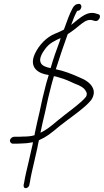

<svg xmlns="http://www.w3.org/2000/svg" viewBox="-20 -775 541 1001"><path d="M46 -26H58C67 -26 79 -26 94 -27C110 -27 129 -29 149 -33C150 -33 151 -33 152 -34C151 -24 148 -14 146 -5L129 70C121 105 110 148 106 176L103 190C103 200 105 206 115 206C122 206 133 197 133 188L136 174C140 146 150 105 158 70L175 -5C177 -18 180 -31 183 -44C222 -61 242 -77 291 -118C355 -168 379 -182 425 -222C439 -235 449 -245 455 -253C471 -276 473 -299 463 -318C452 -342 424 -360 393 -372C353 -390 315 -405 271 -414C291 -478 313 -541 333 -597L348 -607C361 -616 376 -627 391 -640C406 -652 416 -660 424 -664C435 -670 450 -674 463 -669L474 -666C479 -665 484 -665 489 -668C502 -677 507 -698 492 -701L482 -704C460 -712 436 -706 419 -696C403 -688 368 -659 351 -645C361 -674 371 -698 382 -718L386 -719C395 -719 401 -726 404 -737C406 -746 400 -755 393 -755L387 -754C377 -754 368 -748 360 -735C342 -703 330 -666 314 -623C313 -619 306 -617 304 -616C291 -609 278 -604 266 -599C222 -581 184 -541 162 -495C129 -423 179 -391 234 -384C225 -355 216 -324 209 -292C200 -259 194 -225 186 -190C178 -155 170 -123 164 -92C162 -85 161 -77 160 -70C142 -64 117 -63 102 -63C87 -62 75 -62 66 -62H54C45 -62 34 -54 32 -44C30 -36 38 -26 46 -26ZM192 -449C182 -469 201 -501 215 -519C236 -550 267 -563 296 -577C294 -572 294 -567 292 -562C277 -522 257 -467 244 -420C221 -424 198 -432 192 -449ZM215 -190C223 -224 229 -258 238 -292C245 -322 253 -351 261 -378C270 -377 279 -374 288 -371C318 -363 344 -351 372 -338C399 -328 420 -317 429 -297C433 -291 433 -286 432 -281C432 -277 430 -273 427 -269C423 -264 416 -256 405 -246C358 -205 340 -195 280 -146C239 -111 217 -95 191 -83L193 -93C199 -124 207 -156 215 -190Z"/></svg>

Font: Stray Cat
Style: CnObl
Weight: 400
Version: Version 1.0